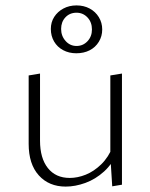

<svg xmlns="http://www.w3.org/2000/svg" viewBox="-20 -686 556 710"><path d="M223 4Q161 4 123.5 -37.5Q86 -79 86 -154V-407L128 -414V-166Q128 -101 157 -64.5Q186 -28 238 -28Q267 -28 297 -40Q327 -52 354 -78Q381 -104 398 -146L416 -127Q397 -81 365 -52Q333 -23 295.5 -9.5Q258 4 223 4ZM395 3 388 -108V-407L431 -414V-3ZM262 -489Q235 -489 213.5 -500.5Q192 -512 180 -532.5Q168 -553 168 -579Q168 -604 180.5 -623.5Q193 -643 214.5 -654.5Q236 -666 263 -666Q290 -666 311.5 -654.5Q333 -643 345.5 -622.5Q358 -602 358 -577Q358 -552 345.5 -531.5Q333 -511 311.5 -500Q290 -489 262 -489ZM263 -516Q287 -516 303.5 -533.5Q320 -551 320 -577Q320 -604 303.5 -621.5Q287 -639 263 -639Q238 -639 222 -622Q206 -605 206 -579Q206 -553 222.5 -534.5Q239 -516 263 -516Z"/></svg>

Font: Ysabeau Office ExtraLight
Style: Regular
Weight: 250
Designer: Christian Thalmann (Catharsis Fonts)
Version: Version 2.001;gftools[0.9.30]; featfreeze: tnum,lnum,ss02